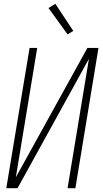

<svg xmlns="http://www.w3.org/2000/svg" viewBox="-20 -986 540 1006"><path d="M13 0 135 -735H175L63 -57L438 -735H496L375 0H334L446 -678L72 0ZM334 -806 234 -944 270 -966 364 -824Z"/></svg>

Font: Iosevka SS04 XLt Obl
Style: Regular
Weight: 200
Italic angle: -9°
Monospace: yes
Designer: Belleve Invis
Foundry: Belleve Invis
Version: Version 19.0.0; ttfautohint (v1.8.4)